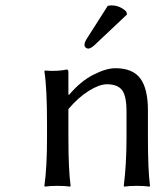

<svg xmlns="http://www.w3.org/2000/svg" viewBox="-20 -695 581 718"><path d="M382.8 -672.9Q388.7 -674.8 397 -674.8Q428.2 -674.8 452.1 -651.9L455.1 -641.1L339.8 -532.2Q320.8 -513.2 310.1 -513.2Q304.7 -513.2 300.3 -517.1Q295.9 -521 295.9 -525.9Q295.9 -528.8 296.4 -531.2Q296.9 -533.7 297.1 -535.2Q297.4 -536.6 298.8 -539.6Q300.3 -542.5 300.8 -543.5Q301.3 -544.4 303.7 -548.6Q306.2 -552.7 307.1 -554.2ZM379.9 -379.9Q351.6 -379.9 312 -355.2Q272.5 -330.6 235.8 -287.1V-180.2Q235.8 -60.5 244.1 0L242.2 2.9Q223.6 0 194.8 0Q166 0 147.9 2.9L146 0Q155.8 -67.9 155.8 -180.2V-233.9Q155.8 -366.7 146 -428.2L147.9 -431.2Q193.4 -427.2 230 -435.1Q235.8 -435.1 235.8 -424.8V-342.8L237.8 -339.8Q281.2 -391.1 329.1 -415.5Q377 -439.9 411.1 -439.9Q476.6 -439.9 504.9 -401.4Q533.2 -362.8 533.2 -282.2V-180.2Q533.2 -57.1 541 0L539.1 2.9Q520.5 0 492.2 0Q462.9 0 444.8 2.9L442.9 0Q453.1 -81.5 453.1 -180.2V-277.8Q453.1 -336.4 436.3 -358.2Q419.4 -379.9 379.9 -379.9Z"/></svg>

Font: Linear Smooth
Style: Regular
Weight: 400
Designer: Philipp H. Poll, Flanker
Foundry: Philipp H. Poll, reworked by Flanker
Version: Version 1.061 | FøM Fix